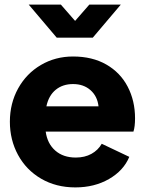

<svg xmlns="http://www.w3.org/2000/svg" viewBox="-20 -804 631 836"><path d="M23 -274Q23 -354 59 -419Q95 -484 158 -521Q221 -558 298 -558Q382 -558 443 -523Q504 -488 536 -426.5Q568 -365 568 -289Q568 -252 561 -231H179Q186 -179 220.5 -148.5Q255 -118 310 -118Q349 -118 378 -134Q407 -150 423 -178L543 -121Q518 -61 454.5 -24.5Q391 12 308 12Q224 12 159 -26Q94 -64 58.5 -129.5Q23 -195 23 -274ZM409 -341Q404 -385 374 -411.5Q344 -438 298 -438Q253 -438 222.5 -413Q192 -388 182 -341ZM105 -784H245L307 -713L369 -784H506L384 -640H227Z"/></svg>

Font: BLUETTI 2.0
Style: Bold
Weight: 700
Designer: Stijn de Vries
Foundry: tokotype
Version: Version 2.005;October 31, 2023;FontCreator 14.0.0.2814 64-bi